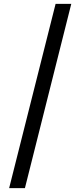

<svg xmlns="http://www.w3.org/2000/svg" viewBox="-20 -801 418 998"><path d="M350.5 -781 109.5 177H27.5L269 -781Z"/></svg>

Font: Merriweather 72pt ExtraBold
Style: Regular
Weight: 800
Version: Version 2.100